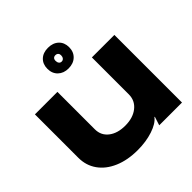

<svg xmlns="http://www.w3.org/2000/svg" viewBox="-193 -878 1044 1044"><g transform="rotate(-45 328.5 -356.5)"><path d="M23 -186V-520H196V-232Q196 -185 232 -157Q268 -129 327 -129Q387 -129 424 -158.5Q461 -188 461 -236V-520H634V0H459L475 -50H472Q451 -22 398.5 -4.5Q346 13 281 13Q204 13 145.5 -12Q87 -37 55 -82Q23 -127 23 -186ZM329 -567Q292 -567 269 -589Q246 -611 246 -647Q246 -683 268.5 -704.5Q291 -726 329 -726Q367 -726 390 -704.5Q413 -683 413 -647Q413 -611 390 -589Q367 -567 329 -567ZM329 -620Q339 -620 345 -627.5Q351 -635 351 -647Q351 -657 345 -663Q339 -669 329 -669Q319 -669 313.5 -663Q308 -657 308 -647Q308 -635 313.5 -627.5Q319 -620 329 -620Z"/></g></svg>

Font: Non Bureau Extended
Style: Bold
Weight: 700
Width: 7
Designer: Jona Saucedo
Foundry: Non Foundry
Version: Version 1.000; ttfautohint (v1.8.4)